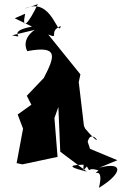

<svg xmlns="http://www.w3.org/2000/svg" viewBox="-20 -816 585 924"><path d="M51 -728 134 -688C-4 -662 119 -628 38 -646L208 -687C175 -702 74 -643 111 -570C263 -598 245 -546 191 -441L109 -355L131 -312L65 -265L91 -197L60 -31L88 -25L257 -61L242 -248L307 -431L260 -322L270 -86L398 10C251 -26 381 -22 393 -24C425 29 388 -17 454 4C413 42 485 -30 456 88C567 21 580 -41 458 -9L545 -45L386 -111L381 4C485 -105 365 -66 423 -70L402 -134C422 -212 496 -72 390 -197L384 -210L359 -421L367 -458L212 -650C270 -626 209 -664 273 -691C257 -630 231 -836 98 -774L162 -796C117 -702 83 -665 101 -750Z"/></svg>

Font: Asimov Silicon
Style: Regular
Weight: 400
Designer: Google
Version: Version 2.000980; 2014